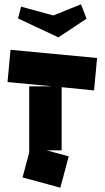

<svg xmlns="http://www.w3.org/2000/svg" viewBox="-20 -874 487 894"><path d="M261 0 85 -48 116 -164V-472H223L15 -492L29 -642L432 -604L418 -453L267 -468V-174H197L300 -146ZM78 -843 228 -802 357 -854 383 -787 252 -700 64 -788Z"/></svg>

Font: Blaka
Style: Regular
Weight: 400
Designer: Mohamed Gaber
Foundry: Kief Type Foundry
Version: Version 1.003; ttfautohint (v1.8.4.7-5d5b)